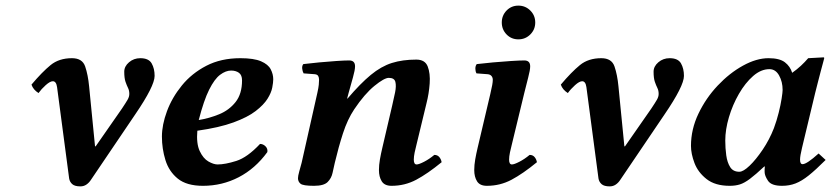

<svg xmlns="http://www.w3.org/2000/svg" viewBox="-20 -651 2957 683"><path d="M318 -131 320 -130 414 -265Q428 -286 434 -296.5Q440 -307 440 -317Q440 -329 435.5 -338Q431 -347 426.5 -360Q422 -373 422 -396Q422 -415 439 -429.5Q456 -444 479 -444Q509 -444 519.5 -425.5Q530 -407 530 -381Q530 -345 461 -244L304 -12Q297 -1 287.5 5.5Q278 12 266 12Q246 12 237 4Q228 -4 226 -16L183 -341Q180 -362 168 -362Q158 -362 142.5 -348Q127 -334 117 -320Q98 -332 92 -350Q130 -395 160 -419.5Q190 -444 236 -444Q273 -444 283 -414.5Q293 -385 297 -344Z M952 -369Q952 -358 948.5 -339.5Q945 -321 931.5 -299.5Q918 -278 889.5 -256Q861 -234 810.5 -215.5Q760 -197 682 -186Q678 -140 690.5 -113.5Q703 -87 721.5 -76.5Q740 -66 754 -66Q781 -66 820.5 -78.5Q860 -91 905 -139Q916 -139 924.5 -130.5Q933 -122 931 -110Q888 -51 829 -20.5Q770 10 702 10Q644 10 612.5 -15.5Q581 -41 568.5 -81.5Q556 -122 556 -165Q556 -207 574 -255.5Q592 -304 627 -347Q662 -390 714 -417Q766 -444 835 -444Q883 -444 908.5 -433Q934 -422 943 -404.5Q952 -387 952 -369ZM841 -365Q841 -384 830 -392Q819 -400 802 -400Q783 -400 763 -385Q743 -370 724 -332Q705 -294 687 -224Q724 -230 759.5 -244.5Q795 -259 818 -288Q841 -317 841 -365Z M1340 -125 1375 -275Q1381 -300 1385.5 -322.5Q1390 -345 1386.5 -359.5Q1383 -374 1363 -374Q1347 -374 1312 -345.5Q1277 -317 1240 -262Q1216 -226 1200 -176.5Q1184 -127 1171 -72Q1167 -55 1163 -36Q1159 -17 1145.5 -3.5Q1132 10 1097 10Q1058 10 1049 2.5Q1040 -5 1040 -17Q1040 -25 1044.5 -41Q1049 -57 1053 -72L1109 -321Q1113 -339 1114 -349.5Q1115 -360 1115 -367Q1115 -375 1112 -380.5Q1109 -386 1100 -387L1060 -390Q1056 -397 1055 -407Q1054 -417 1059 -423Q1083 -426 1115 -429Q1147 -432 1176.5 -434Q1206 -436 1222 -436Q1243 -436 1243 -415Q1243 -402 1235.5 -375.5Q1228 -349 1220 -320L1215 -301L1216 -300Q1262 -354 1299 -384.5Q1336 -415 1374 -427Q1412 -439 1461 -439Q1492 -439 1501.5 -414.5Q1511 -390 1508.5 -354Q1506 -318 1497 -283L1461 -134Q1458 -123 1455 -108.5Q1452 -94 1452 -83Q1452 -66 1462 -66Q1470 -66 1488.5 -75.5Q1507 -85 1525 -100Q1536 -100 1542.5 -92.5Q1549 -85 1551 -74Q1501 -33 1460.5 -11.5Q1420 10 1373 10Q1348 10 1338 -6Q1328 -22 1328 -46Q1328 -64 1331.5 -84Q1335 -104 1340 -125Z M1845 -320 1800 -134Q1797 -123 1794 -108.5Q1791 -94 1791 -83Q1791 -66 1801 -66Q1809 -66 1827.5 -75.5Q1846 -85 1864 -100Q1875 -100 1881.5 -92.5Q1888 -85 1890 -74Q1840 -33 1799.5 -11.5Q1759 10 1712 10Q1687 10 1677 -6Q1667 -22 1667 -46Q1667 -64 1670.5 -84Q1674 -104 1679 -125L1724 -316Q1729 -337 1731 -348.5Q1733 -360 1733 -367Q1733 -375 1728.5 -380.5Q1724 -386 1715 -387L1675 -390Q1671 -397 1671 -407Q1671 -417 1676 -423Q1700 -426 1733.5 -429Q1767 -432 1798 -434Q1829 -436 1845 -436Q1866 -436 1866 -415Q1866 -402 1859 -375.5Q1852 -349 1845 -320ZM1765 -571Q1765 -596 1782 -613.5Q1799 -631 1824 -631Q1849 -631 1866.5 -613.5Q1884 -596 1884 -571Q1884 -546 1866.5 -528.5Q1849 -511 1824 -511Q1799 -511 1782 -528.5Q1765 -546 1765 -571Z M2201 -131 2203 -130 2297 -265Q2311 -286 2317 -296.5Q2323 -307 2323 -317Q2323 -329 2318.5 -338Q2314 -347 2309.5 -360Q2305 -373 2305 -396Q2305 -415 2322 -429.5Q2339 -444 2362 -444Q2392 -444 2402.5 -425.5Q2413 -407 2413 -381Q2413 -345 2344 -244L2187 -12Q2180 -1 2170.5 5.5Q2161 12 2149 12Q2129 12 2120 4Q2111 -4 2109 -16L2066 -341Q2063 -362 2051 -362Q2041 -362 2025.5 -348Q2010 -334 2000 -320Q1981 -332 1975 -350Q2013 -395 2043 -419.5Q2073 -444 2119 -444Q2156 -444 2166 -414.5Q2176 -385 2180 -344Z M2700 -39Q2700 -42 2700 -48Q2700 -54 2701 -58L2699 -59Q2668 -30 2648 -15Q2628 0 2612 5Q2596 10 2576 10Q2524 10 2493.5 -14Q2463 -38 2450.5 -71Q2438 -104 2438 -132Q2438 -191 2464.5 -246.5Q2491 -302 2533 -346.5Q2575 -391 2623 -417.5Q2671 -444 2714 -444Q2753 -444 2772 -429.5Q2791 -415 2798 -392Q2815 -404 2829 -417Q2843 -430 2855 -444L2910 -447Q2912 -447 2912 -444Q2912 -444 2908.5 -430.5Q2905 -417 2899.5 -397Q2894 -377 2889 -356.5Q2884 -336 2880 -321L2833 -125Q2826 -96 2826 -83Q2826 -67 2835 -67Q2850 -67 2892 -105L2917 -82Q2882 -47 2857 -27Q2832 -7 2810 1.5Q2788 10 2762 10Q2724 10 2712 -8Q2700 -26 2700 -39ZM2733 -195Q2743 -222 2750 -250Q2757 -278 2760.5 -300.5Q2764 -323 2764 -331Q2764 -360 2751.5 -382.5Q2739 -405 2717 -405Q2687 -405 2659 -380.5Q2631 -356 2608.5 -317Q2586 -278 2573 -234Q2560 -190 2560 -151Q2560 -124 2563.5 -98.5Q2567 -73 2577.5 -56.5Q2588 -40 2610 -40Q2624 -40 2646.5 -61.5Q2669 -83 2693 -118.5Q2717 -154 2733 -195Z"/></svg>

Font: Libertinus Serif SemiBold
Style: Italic
Weight: 600
Italic angle: -11.5°
Designer: Philipp H. Poll, Khaled Hosny
Foundry: Caleb Maclennan
Version: Version 7.051;RELEASE